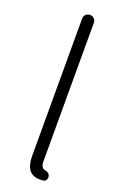

<svg xmlns="http://www.w3.org/2000/svg" viewBox="-156 -842 579 902"><g transform="rotate(20 133.5 -391.0)"><path d="M170.9 12.7Q99.6 12.7 99.6 -79.1V-765.6Q99.6 -778.3 108.4 -786.6Q117.2 -794.9 128.9 -794.9Q140.6 -794.9 149.4 -786.6Q158.2 -778.3 158.2 -765.6V-73.2Q158.2 -56.6 163.6 -47.9Q168.9 -39.1 177.7 -37.1Q202.1 -33.2 205.1 -15.6Q206.1 -13.7 206.1 -10.7Q206.1 -3.9 202.1 2.9Q197.3 10.7 187.5 11.7Q179.7 12.7 170.9 12.7Z"/></g></svg>

Font: irohamaru Light
Style: Regular
Weight: 200
Designer: [Source Han Sans]
Ryoko NISHIZUKA  (kana & ideographs); Paul D. Hunt (Latin, Greek & Cyrillic); Wenlong ZHANG  (bopomofo
Version: Version 1.01